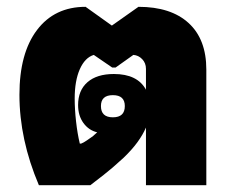

<svg xmlns="http://www.w3.org/2000/svg" viewBox="-20 -543 688 563"><path d="M94 0Q37 -134 37 -265Q37 -387 88.5 -455Q140 -523 231 -523L308 -468L386 -523Q481 -523 533 -475.5Q585 -428 585 -339V0H408V-169Q399 -148 383 -126Q367 -104 342 -80Q329 -68 310 -51.5Q291 -35 245 0ZM214 -122H218Q224 -124 235 -131.5Q246 -139 250 -142Q251 -142 255.5 -146.5Q260 -151 265 -155Q240 -161 224.5 -182.5Q209 -204 209 -235Q209 -278 236.5 -302Q264 -326 314 -326Q383 -326 408 -280V-341Q408 -358 397 -369.5Q386 -381 371 -382L319 -345H309L255 -382Q229 -374 214 -340Q199 -306 199 -254Q199 -223 203 -187Q207 -151 214 -122ZM311 -199Q346 -199 346 -232Q346 -264 311 -264Q276 -264 276 -232Q276 -199 311 -199Z"/></svg>

Font: Noto Sans Thai Looped UI Black
Style: Regular
Weight: 900
Designer: Cadson Demak Team
Foundry: Cadson Demak Co., Ltd.
Version: Version 1.000